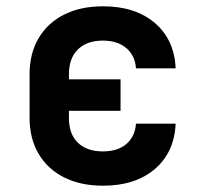

<svg xmlns="http://www.w3.org/2000/svg" viewBox="-20 -580 640 610"><path d="M307 10Q236 10 183.5 -16.5Q131 -43 102.5 -91.5Q74 -140 74 -206V-344Q74 -410 102.5 -458.5Q131 -507 183.5 -533.5Q236 -560 307 -560Q410 -560 472 -507Q534 -454 538 -363H412Q409 -404 381 -427.5Q353 -451 307 -451Q256 -451 227.5 -423Q199 -395 199 -344V-328H363V-228H199V-205Q199 -154 227.5 -126.5Q256 -99 307 -99Q354 -99 381.5 -122.5Q409 -146 412 -187H538Q534 -96 472 -43Q410 10 307 10Z"/></svg>

Font: JetBrains Mono NL
Style: Bold
Weight: 700
Monospace: yes
Designer: Philipp Nurullin, Konstantin Bulenkov
Foundry: JetBrains
Version: Version 2.305; ttfautohint (v1.8.4.7-5d5b)